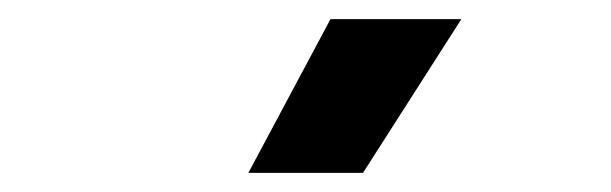

<svg xmlns="http://www.w3.org/2000/svg" viewBox="-20 -742 640 201"><path d="M240 -561 326 -722H463L360 -561Z"/></svg>

Font: SUSE Thin SemiBold
Style: Regular
Weight: 600
Version: Version 1.000